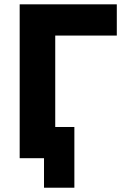

<svg xmlns="http://www.w3.org/2000/svg" viewBox="-20 -730 584 886"><path d="M519 -565.9H234.9V-144H323.2V136.2H183.1V0H70.8V-710H519Z"/></svg>

Font: Raleway-v4020 ExtraBold
Style: Regular
Weight: 800
Designer: Matt McInerney, Pablo Impallari, Rodrigo Fuenzalida
Foundry: Matt McInerney, Pablo Impallari, Rodrigo Fuenzalida
Version: Version 4.020;PS 004.020;hotconv 1.0.88;makeotf.lib2.5.64775